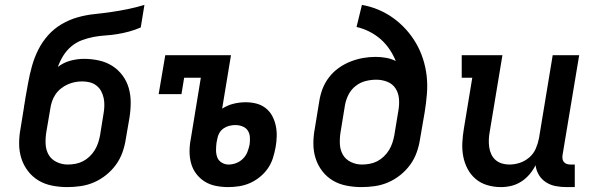

<svg xmlns="http://www.w3.org/2000/svg" viewBox="-20 -755 2440 783"><path d="M254 8Q223 8 192.5 2Q162 -4 137 -19Q112 -34 94 -57.5Q76 -81 67 -109.5Q58 -138 58 -169.5Q58 -201 64 -232L78 -319Q78 -322 78.5 -325Q79 -328 80 -331L81 -339Q82 -343 82.5 -346Q83 -349 83 -352Q89 -385 95 -418.5Q101 -452 110.5 -486Q120 -520 136 -552Q152 -584 176 -611Q200 -638 231.5 -656.5Q263 -675 297 -684.5Q331 -694 365 -697.5Q399 -701 433.5 -706Q468 -711 502 -718Q536 -725 569 -735L554 -643Q531 -633 507 -626.5Q483 -620 459 -616Q435 -612 411 -610.5Q387 -609 362.5 -604.5Q338 -600 314 -591Q290 -582 270.5 -565.5Q251 -549 237.5 -527Q224 -505 216 -482Q239 -500 267 -507.5Q295 -515 323 -515Q353 -515 383 -508.5Q413 -502 437.5 -486.5Q462 -471 479.5 -447.5Q497 -424 505 -396Q513 -368 513 -337Q513 -306 508 -275L493 -188Q489 -161 479.5 -134Q470 -107 453 -83.5Q436 -60 413 -41.5Q390 -23 363.5 -11.5Q337 0 309 4Q281 8 254 8ZM256 -84Q272 -84 288 -87Q304 -90 318.5 -97.5Q333 -105 345.5 -117Q358 -129 366.5 -143Q375 -157 380 -172Q385 -187 388 -203L402 -290Q405 -306 405.5 -322.5Q406 -339 403 -354Q400 -369 393 -382.5Q386 -396 374 -405.5Q362 -415 347 -419Q332 -423 315 -423Q300 -423 285 -420Q270 -417 255.5 -410.5Q241 -404 228 -393.5Q215 -383 206 -369.5Q197 -356 192 -341Q187 -326 185 -311L169 -217Q165 -193 166 -168.5Q167 -144 178 -124.5Q189 -105 210.5 -94.5Q232 -84 256 -84Q256 -84 256 -84Q256 -84 256 -84Z M910 8Q885 8 860 3Q835 -2 815 -14.5Q795 -27 780.5 -46Q766 -65 759.5 -88.5Q753 -112 753 -137.5Q753 -163 758 -188L799 -438H731L720 -371H627L654 -530H922L886 -312Q908 -326 932.5 -332Q957 -338 982 -338Q1005 -338 1026 -332.5Q1047 -327 1063.5 -314Q1080 -301 1090 -282.5Q1100 -264 1104.5 -243Q1109 -222 1108.5 -199.5Q1108 -177 1104 -155Q1100 -133 1093 -110.5Q1086 -88 1072.5 -68.5Q1059 -49 1040 -33.5Q1021 -18 999.5 -8.5Q978 1 955 4.5Q932 8 910 8ZM912 -84Q928 -84 943.5 -90Q959 -96 971 -108Q983 -120 989 -135.5Q995 -151 998 -166Q1000 -181 999 -196Q998 -211 990.5 -222.5Q983 -234 969 -239.5Q955 -245 940 -245Q928 -245 915.5 -242Q903 -239 892 -231.5Q881 -224 874.5 -212.5Q868 -201 866 -188L863 -173Q861 -158 861 -142.5Q861 -127 866 -113.5Q871 -100 884 -92Q897 -84 912 -84Z M1454 8Q1423 8 1392.5 2Q1362 -4 1337 -19Q1312 -34 1294 -57.5Q1276 -81 1267 -109.5Q1258 -138 1258 -169.5Q1258 -201 1264 -232L1282 -342Q1286 -368 1295.5 -393Q1305 -418 1322 -440Q1339 -462 1361.5 -478Q1384 -494 1409.5 -504Q1435 -514 1460.5 -518.5Q1486 -523 1512 -523Q1534 -523 1555.5 -519Q1577 -515 1594 -506Q1584 -531 1568.5 -554Q1553 -577 1532.5 -595Q1512 -613 1486.5 -626Q1461 -639 1434 -645L1456 -735Q1491 -729 1524 -715Q1557 -701 1585 -680.5Q1613 -660 1636 -634.5Q1659 -609 1676.5 -579Q1694 -549 1705 -515Q1716 -481 1720 -445Q1724 -409 1721 -372Q1718 -335 1712 -298L1693 -188Q1689 -161 1679.5 -134Q1670 -107 1653 -83.5Q1636 -60 1613 -41.5Q1590 -23 1563.5 -11.5Q1537 0 1509 4Q1481 8 1454 8ZM1456 -84Q1472 -84 1488 -87Q1504 -90 1518.5 -97.5Q1533 -105 1545.5 -117Q1558 -129 1566.5 -143Q1575 -157 1580 -172Q1585 -187 1588 -203L1605 -306Q1609 -329 1607 -352.5Q1605 -376 1593 -394.5Q1581 -413 1559.5 -421.5Q1538 -430 1515 -430Q1493 -430 1471 -424.5Q1449 -419 1430.5 -404.5Q1412 -390 1401.5 -369.5Q1391 -349 1387 -327L1369 -217Q1365 -193 1366 -168.5Q1367 -144 1378 -124.5Q1389 -105 1410.5 -94.5Q1432 -84 1456 -84Q1456 -84 1456 -84Q1456 -84 1456 -84Z M2023 8Q1994 8 1967 0Q1940 -8 1919.5 -25.5Q1899 -43 1886.5 -67Q1874 -91 1869 -118Q1864 -145 1865.5 -174Q1867 -203 1872 -232L1906 -438H1863V-530H2029L1977 -217Q1974 -201 1973.5 -185.5Q1973 -170 1975 -155Q1977 -140 1983.5 -126Q1990 -112 2001 -102.5Q2012 -93 2026.5 -88.5Q2041 -84 2057 -84Q2079 -84 2100 -91Q2121 -98 2138.5 -113Q2156 -128 2165 -149Q2174 -170 2178 -191L2234 -530H2342L2274 -122Q2273 -114 2274 -107Q2275 -100 2279.5 -94.5Q2284 -89 2291 -86.5Q2298 -84 2306 -84H2324V8H2291Q2268 8 2246.5 4Q2225 0 2207 -11.5Q2189 -23 2178 -41Q2167 -59 2164 -81Q2154 -61 2139 -43.5Q2124 -26 2105 -14Q2086 -2 2065 3Q2044 8 2023 8Z"/></svg>

Font: Iosevka Slab Semibold Extended
Style: Italic
Weight: 600
Width: 7
Italic angle: -9°
Monospace: yes
Designer: Belleve Invis
Foundry: Belleve Invis
Version: Version 11.1.0; ttfautohint (v1.8.3)